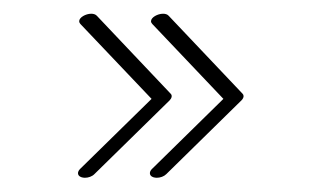

<svg xmlns="http://www.w3.org/2000/svg" viewBox="-20 -396 458 274"><path d="M94.7 -361.8 196.3 -254.9 94.2 -154.8C92.3 -152.9 91.3 -150.7 91.3 -148.8C91.3 -146.3 92.9 -144.2 96.2 -143.1C97.7 -142.6 99.4 -142.3 101.2 -142.3C106.1 -142.3 111.5 -144.2 114.7 -147.5L222.2 -252.9C225.1 -255.9 226.1 -259.8 223.6 -262.2L118.2 -373.5C116.2 -375.6 113.3 -376.4 110.2 -376.4C102.4 -376.4 93 -371.2 93 -365.7C93 -364.4 93.5 -363.1 94.7 -361.8ZM197.3 -361.8 298.8 -254.9 196.8 -154.8C194.8 -152.9 193.9 -150.7 193.9 -148.8C193.9 -146.3 195.5 -144.2 198.7 -143.1C200.3 -142.6 202 -142.3 203.7 -142.3C208.7 -142.3 214 -144.2 217.3 -147.5L324.7 -252.9C326.5 -254.7 327.6 -256.9 327.6 -258.8C327.6 -260.1 327.1 -261.3 326.2 -262.2L220.7 -373.5C218.8 -375.6 215.9 -376.4 212.7 -376.4C204.9 -376.4 195.5 -371.2 195.5 -365.7C195.5 -364.4 196.1 -363.1 197.3 -361.8Z"/></svg>

Font: WireWyrm
Style: Light
Weight: 200
Version: Version 001.000